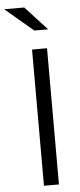

<svg xmlns="http://www.w3.org/2000/svg" viewBox="-98 -951 411 983"><g transform="rotate(-5 107.5 -459.0)"><path d="M0 0ZM87 0V-700H164V0ZM66 -918 178 -796H107L-37 -918Z"/></g></svg>

Font: Red Hat Text
Style: Regular
Weight: 400
Designer: Pentagram / MCKL
Foundry: Pentagram / MCKL
Version: Version 1.005; Red Hat Text